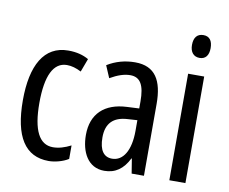

<svg xmlns="http://www.w3.org/2000/svg" viewBox="-81 -841 1136 953"><g transform="rotate(10 487.0 -364.5)"><path d="M221 10C251 10 292 0 320 -18V-86C289 -70 259 -61 230 -61C161 -61 126 -129 126 -266C126 -404 161 -475 229 -475C252 -475 276 -468 301 -455L326 -522C298 -538 265 -547 223 -547C101 -547 43 -441 43 -265C43 -82 102 10 221 10Z M560 -547C509 -547 462 -534 420 -508L446 -447C484 -469 517 -480 547 -480C598 -480 619 -442 619 -360V-325L558 -322C445 -317 381 -256 381 -150C381 -65 418 10 501 10C557 10 596 -18 624 -74H626L638 0H700V-362C700 -480 661 -547 560 -547ZM572 -263 620 -266V-212C620 -114 585 -56 529 -56C488 -56 464 -86 464 -152C464 -222 499 -259 572 -263Z M870 -739C839 -739 822 -719 822 -681C822 -645 840 -624 870 -624C900 -624 916 -645 916 -681C916 -718 901 -739 870 -739ZM909 -537H828V0H909Z"/></g></svg>

Font: Noto Sans Arabic UI XCn
Style: Regular
Weight: 400
Width: 2
Designer: Monotype Design Team, Nadine Chahine and Nizar Qandah
Foundry: Monotype Imaging Inc.
Version: Version 2.010